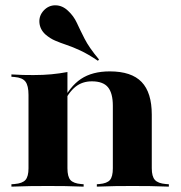

<svg xmlns="http://www.w3.org/2000/svg" viewBox="-20 -696 675 716"><path d="M158.9 -2.4Q121.8 -2.4 93.1 -2Q64.5 -1.6 22.6 0V-8.9L33.9 -9.7Q63.7 -12.1 75 -25Q86.3 -37.9 86.3 -68.5V-209.7H231.5V-68.5Q231.5 -37.1 242.7 -24.6Q254 -12.1 282.3 -9.7L291.9 -8.9V0Q251.6 -1.6 223.4 -2Q195.2 -2.4 158.9 -2.4ZM86.3 -209.7V-341.9Q86.3 -376.6 75 -391.5Q63.7 -406.5 33.9 -408.9L22.6 -409.7V-418.5Q48.4 -416.9 65.3 -416.5Q82.3 -416.1 104.8 -416.1Q141.9 -416.1 171.8 -419Q201.6 -421.8 231.5 -427.4V-418.5V-209.7ZM400.8 -209.7V-301.6Q400.8 -348.4 382.7 -370.6Q364.5 -392.7 322.6 -392.7Q287.1 -392.7 261.7 -372.6Q236.3 -352.4 212.9 -305.6L209.7 -310.5Q239.5 -373.4 281.9 -401.6Q324.2 -429.8 389.5 -429.8Q470.2 -429.8 508.1 -390.3Q546 -350.8 546 -268.5V-209.7ZM473.4 -2.4Q437.1 -2.4 409.7 -2Q382.3 -1.6 341.1 0V-8.9L350.8 -9.7Q379 -12.1 389.9 -24.6Q400.8 -37.1 400.8 -68.5V-209.7H546V-68.5Q546 -37.9 557.7 -25Q569.4 -12.1 598.4 -9.7L609.7 -8.9V0Q569.4 -1.6 540.3 -2Q511.3 -2.4 473.4 -2.4ZM345.2 -469.4Q308.1 -494.4 279.4 -507.7Q250.8 -521 227.8 -528.6Q204.8 -536.3 185.9 -544.4Q166.9 -552.4 149.2 -567.7Q129 -586.3 127 -611.7Q125 -637.1 142.7 -656.5Q161.3 -676.6 187.1 -676.2Q212.9 -675.8 233.9 -655.6Q254.8 -636.3 266.5 -610.9Q278.2 -585.5 295.2 -552Q312.1 -518.5 349.2 -474.2Z"/></svg>

Font: Playfair 144pt SemiExpanded Black
Style: Regular
Weight: 900
Width: 6
Designer: Claus Eggers Sørensen
Foundry: Claus Eggers Sørensen
Version: Version 2.203